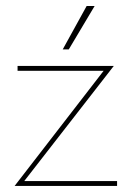

<svg xmlns="http://www.w3.org/2000/svg" viewBox="-20 -615 435 635"><path d="M293 -595.2H266.6L187.5 -451.7H207.5ZM60.1 -16.1 356.4 -397H38.1V-380.9H322.8L28.3 0H367.2V-16.1Z"/></svg>

Font: Now Thin
Style: Regular
Weight: 100
Designer: Alfredo Marco Pradil
Foundry: Alfredo Marco Pradil
Version: Version 1.200;hotconv 1.0.109;makeotfexe 2.5.65596